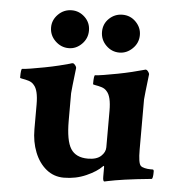

<svg xmlns="http://www.w3.org/2000/svg" viewBox="-48 -679 682 730"><g transform="rotate(5 292.5 -314.0)"><path d="M377 4.9Q371.1 4.9 371.1 -12.7V-48.8Q371.1 -56.6 367.2 -52.7Q346.7 -31.2 307.1 -13.7Q267.6 3.9 221.7 3.9Q183.6 3.9 154.8 -19.5Q126 -43 110.4 -82.5Q94.7 -122.1 94.7 -169.9V-264.6Q94.7 -319.3 77.1 -337.9Q69.3 -347.7 56.2 -351.6Q43 -355.5 33.2 -356.9Q23.4 -358.4 23.4 -360.4Q23.4 -394.5 28.3 -394.5Q37.1 -394.5 61 -398.4Q85 -402.3 113.3 -407.7Q141.6 -413.1 167.5 -419.4Q193.4 -425.8 207 -429.7Q210 -430.7 212.4 -431.6Q214.8 -432.6 217.8 -432.6Q222.7 -432.6 227.5 -426.3Q232.4 -419.9 232.4 -416Q227.5 -373 224.6 -348.6Q221.7 -324.2 221.7 -318.4V-213.9Q221.7 -137.7 241.2 -106.9Q260.7 -76.2 306.6 -76.2Q339.8 -76.2 356.4 -91.3Q373 -106.4 373 -125V-264.6Q373 -319.3 355.5 -337.9Q347.7 -347.7 334.5 -351.6Q321.3 -355.5 311.5 -356.9Q301.8 -358.4 301.8 -360.4Q301.8 -394.5 306.6 -394.5Q315.4 -394.5 339.4 -398.4Q363.3 -402.3 391.6 -407.7Q419.9 -413.1 445.8 -419.4Q471.7 -425.8 485.4 -429.7L496.1 -432.6Q501 -432.6 505.9 -426.3Q510.7 -419.9 510.7 -416Q505.9 -373 502.9 -348.6Q500 -324.2 500 -319.3V-127.9Q500 -76.2 509.8 -66.4Q514.6 -61.5 525.4 -59.1Q536.1 -56.6 546.9 -56.6H556.6Q560.5 -55.7 560.5 -48.8Q560.5 -20.5 554.7 -20.5Q494.1 -14.6 453.6 -8.8Q413.1 -2.9 390.6 2ZM390.6 -488.3Q361.3 -488.3 339.8 -509.8Q318.4 -531.2 318.4 -561.5Q318.4 -591.8 339.8 -612.3Q361.3 -632.8 390.6 -632.8Q420.9 -632.8 441.9 -611.3Q462.9 -589.8 462.9 -561.5Q462.9 -531.2 440.9 -509.8Q418.9 -488.3 390.6 -488.3ZM197.3 -488.3Q168 -488.3 146 -509.8Q124 -531.2 124 -561.5Q124 -589.8 145.5 -611.3Q167 -632.8 197.3 -632.8Q225.6 -632.8 247.1 -612.3Q268.6 -591.8 268.6 -561.5Q268.6 -531.2 247.1 -509.8Q225.6 -488.3 197.3 -488.3Z"/></g></svg>

Font: Crimson Text
Style: Bold
Weight: 700
Designer: Sebastian Kosch
Foundry: Sebastian Kosch
Version: Version 1.100